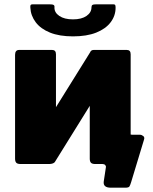

<svg xmlns="http://www.w3.org/2000/svg" viewBox="-20 -762 710 892"><path d="M495 110Q458 110 462 81L472 15Q473 9 468.5 4.5Q464 0 456 0H418V-136H578V-151Q578 -136 594 -136H630Q638 -136 645.5 -130Q653 -124 649 -113L589 85Q585 98 581.5 104Q578 110 562 110ZM240 -510V-29Q240 -13 232 -6.5Q224 0 207 0H76Q61 0 55.5 -6Q50 -12 50 -25V-507Q50 -530 69 -530H222Q240 -530 240 -510ZM587 -510V-29Q587 -13 579 -6.5Q571 0 554 0H423Q408 0 402.5 -6Q397 -12 397 -25V-507Q397 -530 416 -530H569Q587 -530 587 -510ZM400 -521 513 -457 234 -8 121 -73ZM319 -593Q256 -593 212.5 -610.5Q169 -628 146 -658.5Q123 -689 121 -726Q120 -736 122.5 -739Q125 -742 132 -742H209Q224 -742 229 -739Q234 -736 233 -728Q232 -704 255.5 -688Q279 -672 319 -672ZM319 -593V-672Q359 -672 382 -688Q405 -704 405 -728Q405 -736 409.5 -739Q414 -742 429 -742H506Q513 -742 515 -739Q517 -736 517 -726Q517 -689 494 -658.5Q471 -628 427 -610.5Q383 -593 319 -593Z"/></svg>

Font: Libre Franklin Black
Style: Regular
Weight: 900
Designer: Pablo Impallari, Rodrigo Fuenzalida, Nhung Nguyen
Foundry: Impallari Type
Version: Version 3.000